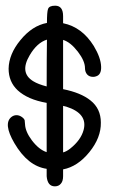

<svg xmlns="http://www.w3.org/2000/svg" viewBox="-20 -616 411 685"><path d="M205.1 -238.3V-72.3Q216.8 -75.2 230.5 -85.9Q268.6 -116.2 278.3 -152.3Q293.9 -210.9 216.8 -235.4Q213.9 -236.3 205.1 -238.3ZM146.5 -307.6Q146.5 -411.1 147.5 -474.6Q112.3 -463.9 85.9 -418.9Q48.8 -356.4 98.6 -326.2Q116.2 -315.4 146.5 -307.6ZM176.8 -595.7Q205.1 -595.7 205.1 -558.6V-533.2Q272.5 -519.5 314.5 -452.1Q339.8 -410.2 340.8 -377.9Q341.8 -349.6 323.2 -343.8Q318.4 -341.8 312.5 -341.8Q292 -341.8 285.2 -360.4Q283.2 -366.2 283.2 -373Q283.2 -398.4 257.8 -431.6Q231.4 -465.8 205.1 -473.6V-297.9Q268.6 -285.2 302.7 -257.8Q339.8 -228.5 339.8 -178.7Q340.8 -125 298.8 -73.2Q256.8 -21.5 205.1 -11.7V12.7Q205.1 30.3 197.3 39.1Q189.5 48.8 175.8 48.8Q149.4 48.8 146.5 12.7V-13.7Q79.1 -23.4 31.2 -105.5Q-9.8 -175.8 21.5 -199.2Q29.3 -205.1 39.1 -205.1Q48.8 -205.1 58.6 -198.2Q69.3 -190.4 68.4 -182.6L69.3 -172.9Q70.3 -146.5 93.8 -115.2Q119.1 -82 146.5 -73.2V-249Q79.1 -260.7 43 -293.9Q10.7 -324.2 10.7 -371.1Q11.7 -422.9 52.7 -472.7Q94.7 -524.4 147.5 -534.2Q147.5 -574.2 151.4 -584Q155.3 -595.7 176.8 -595.7Z"/></svg>

Font: otype
Style: Regular
Weight: 400
Designer: ironsmith
Version: 4